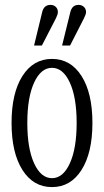

<svg xmlns="http://www.w3.org/2000/svg" viewBox="-20 -741 422 779"><path d="M149.9 -556.2H118.2L150.9 -690.9Q157.7 -721.2 185.1 -721.2Q197.8 -721.2 206.3 -713.1Q214.8 -705.1 214.8 -691.9Q214.8 -682.6 207 -667ZM264.2 -556.2H231.9L265.1 -690.9Q272 -721.2 298.8 -721.2Q311.5 -721.2 320.3 -713.1Q329.1 -705.1 329.1 -691.9Q329.1 -683.6 320.8 -667ZM310.8 -51.5Q266.6 18.1 190.9 18.1Q115.2 18.1 71 -51.5Q26.9 -121.1 26.9 -242.2Q26.9 -363.3 71 -432.6Q115.2 -502 190.9 -502Q266.6 -502 310.8 -432.6Q355 -363.3 355 -242.2Q355 -121.1 310.8 -51.5ZM118.4 -78.4Q146 -18.1 190.9 -18.1Q235.8 -18.1 263.4 -78.4Q291 -138.7 291 -242.2Q291 -345.7 263.4 -405.8Q235.8 -465.8 190.9 -465.8Q146 -465.8 118.4 -405.8Q90.8 -345.7 90.8 -242.2Q90.8 -138.7 118.4 -78.4Z"/></svg>

Font: Margherita Light
Style: Regular
Weight: 300
Designer: James Puckett
Foundry: Dunwich Type Founders
Version: Version 1.008;hotconv 1.0.109;makeotfexe 2.5.65596